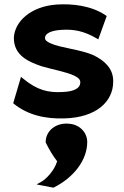

<svg xmlns="http://www.w3.org/2000/svg" viewBox="-20 -525 571 887"><path d="M383 131C383 88 349 51 302 47C240 39 190 79 191 133C207 166 226 197 244 220C231 264 192 303 172 314L149 327L175 332C192 335 211 339 227 342C320 296 383 215 383 131ZM41 -48C106 6 188 25 278 22C424 18 503 -55 503 -148C504 -211 460 -246 412 -270C350 -297 262 -303 213 -325C196 -333 188 -339 188 -350C188 -370 215 -384 263 -387C322 -391 368 -381 424 -349L434 -343L473 -451L467 -455C403 -498 317 -509 241 -504C120 -495 47 -424 44 -350C44 -271 107 -241 172 -219C222 -204 287 -193 324 -175C341 -166 351 -159 351 -144C351 -118 323 -102 270 -100C204 -96 152 -108 88 -161L77 -170Z"/></svg>

Font: Bluebird
Style: SfBdExt
Weight: 700
Designer: Jasper
Foundry: Cannot Into Space Fonts
Version: Version 0.98